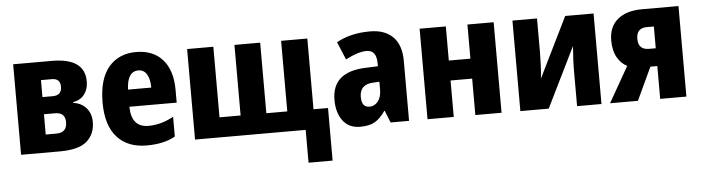

<svg xmlns="http://www.w3.org/2000/svg" viewBox="-47 -760 4244 1160"><g transform="rotate(-5 2075.0 -180.0)"><path d="M491 -407Q491 -549 292 -549H57V0H291Q408 0 457 -43.5Q506 -87 506 -160Q506 -211 477 -244.5Q448 -278 398 -285V-289Q444 -298 467.5 -329.5Q491 -361 491 -407ZM333 -389Q333 -336 278 -336H216V-439H282Q333 -439 333 -389ZM345 -173Q345 -109 281 -109H216V-232H283Q345 -232 345 -173Z M803 -558Q697 -558 636 -485.5Q575 -413 575 -271Q575 -133 639 -61.5Q703 10 819 10Q924 10 992 -29V-149Q917 -107 839 -107Q736 -107 734 -232H1021V-309Q1021 -428 963.5 -493Q906 -558 803 -558ZM807 -446Q841 -446 858.5 -416Q876 -386 876 -336H735Q739 -446 807 -446Z M1841 -549V-120H1929V199H1783V0H1112V-549H1271V-121H1399V-549H1555V-121H1682V-549Z M2252 -251V-204Q2252 -158 2231 -132Q2210 -106 2180 -106Q2132 -106 2132 -169Q2132 -245 2214 -249ZM2222 -559Q2103 -559 2018 -511L2063 -403Q2140 -443 2191 -443Q2251 -443 2251 -363V-345L2174 -342Q1972 -334 1972 -165Q1972 -87 2008.5 -38.5Q2045 10 2113 10Q2170 10 2203.5 -10Q2237 -30 2266 -73H2269L2298 0H2410V-363Q2410 -460 2360.5 -509.5Q2311 -559 2222 -559Z M2681 -549V-342H2812V-549H2971V0H2812V-221H2681V0H2522V-549Z M3234 -549H3085V0H3257L3436 -364Q3433 -331 3431 -288.5Q3429 -246 3429 -208V0H3577V-549H3405L3226 -185Q3230 -220 3232 -263Q3234 -306 3234 -342Z M3827 -373Q3827 -439 3890 -439H3933V-307H3892Q3827 -307 3827 -373ZM3798 0 3891 -199H3933V0H4092V-549H3870Q3776 -549 3722.5 -504.5Q3669 -460 3669 -377Q3669 -316 3692 -275Q3715 -234 3752 -216L3629 0Z"/></g></svg>

Font: Noto Sans Display SemiCondensed Extra
Style: Regular
Weight: 800
Width: 4
Designer: Monotype Design Team
Foundry: Monotype Imaging Inc.
Version: Version 1.900